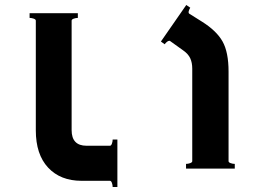

<svg xmlns="http://www.w3.org/2000/svg" viewBox="-20 -740 1040 772"><path d="M899 -92Q899 -87 907.5 -84Q916 -81 924 -81V-62H728V-81Q736 -81 744.5 -84Q753 -87 753 -92V-464Q753 -488 745 -505.5Q737 -523 717 -537L664 -575Q663 -576 661 -576Q653 -576 642 -562L627 -573L729 -720L745 -709Q741 -703 739 -695.5Q737 -688 741 -685L792 -653Q851 -616 875 -573Q899 -530 899 -452ZM308 -13Q223 -13 173.5 -66Q124 -119 124 -216V-657Q124 -662 115.5 -665Q107 -668 99 -668V-687H293V-668Q285 -668 276.5 -665Q268 -662 268 -657V-217Q268 -154 328 -154H422Q427 -154 430 -162.5Q433 -171 433 -179H452V12H433Q433 4 430 -4.5Q427 -13 422 -13Z"/></svg>

Font: Aoboshi One
Style: Regular
Weight: 400
Designer: IKIMOJI
Foundry: Natsumi Matsuba
Version: Version 1.000; ttfautohint (v1.8.3)